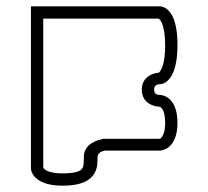

<svg xmlns="http://www.w3.org/2000/svg" viewBox="-20 -552 660 608"><path d="M120.6 -16.5C118.4 -19 117.4 -20.7 117 -21.6V-493H482.5C485.9 -491 503 -476.8 503 -407C503 -355.4 492.3 -333.3 486.6 -325.7C484.7 -323.5 483.5 -322.4 482.8 -321.8C463.7 -320.7 429 -308.5 429 -268C429 -226.3 465.7 -214.6 484.4 -214.1C486.3 -213.8 490.3 -212.6 494.6 -205.8C498.7 -199.2 503 -186.5 503 -163.3C503 -136.9 497.3 -124.1 492.9 -118.3C488.7 -112.8 486 -112.4 485.4 -112.4C485.3 -112.4 485.3 -112.4 485.3 -112.4L306.7 -112.5C291.9 -108.3 245.4 -99.7 245.4 -53.8V-47.9C245.4 -29.9 244.3 -19.7 235.3 -13.3C227.6 -7.8 210.7 -3 178.5 -3C140.2 -3 125.8 -11.8 120.6 -16.5ZM468 -268.4C468 -283.3 479.8 -284.9 485.9 -285.3C502.1 -285.5 542 -301.9 542 -409.1C542 -457.4 534.3 -486.6 524 -504.8C510.8 -527.9 493.2 -532 485.5 -532H78V-18.8C78 -14.1 80.3 2.5 99.4 16.2C114.4 27.5 138.9 36 178.5 36C233.9 36 264.3 21.4 278.2 -1.6C288.6 -18.2 288.8 -36.6 288.8 -52V-53.7C288.8 -69.2 302.9 -72.9 311.9 -75H485.5C489 -75 500.5 -75.9 512.7 -85C528.1 -96.4 542 -119.4 542 -163.3C542 -207.1 528.1 -230.2 512.7 -241.6C500.5 -250.6 489 -251.5 485.5 -251.5C485.3 -251.5 485 -251.5 484.6 -251.5C480.7 -251.5 468 -252.2 468 -268.4Z"/></svg>

Font: Platiipus Bold
Style: Bold
Weight: 400
Version: Version 001.000